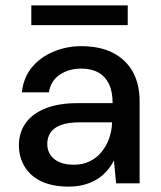

<svg xmlns="http://www.w3.org/2000/svg" viewBox="-20 -679 595 711"><path d="M235 12Q172 12 131 -8.5Q90 -29 70 -64Q50 -99 50 -140Q50 -189 75.5 -224Q101 -259 149.5 -278Q198 -297 266 -297H397Q397 -340 383.5 -368Q370 -396 344 -410.5Q318 -425 281 -425Q235 -425 201.5 -402.5Q168 -380 161 -337H61Q67 -392 98 -429.5Q129 -467 177.5 -487.5Q226 -508 281 -508Q351 -508 399 -483Q447 -458 472 -412.5Q497 -367 497 -305V0H410L402 -85Q392 -65 376.5 -47Q361 -29 340.5 -16Q320 -3 293.5 4.5Q267 12 235 12ZM254 -69Q287 -69 313 -82Q339 -95 357 -117.5Q375 -140 384.5 -167.5Q394 -195 395 -225V-226H276Q232 -226 205.5 -216Q179 -206 167 -188Q155 -170 155 -146Q155 -123 166.5 -105.5Q178 -88 200 -78.5Q222 -69 254 -69ZM96 -586V-659H453V-586Z"/></svg>

Font: DM Sans 24pt Medium
Style: Regular
Weight: 500
Designer: Colophon Foundry, Jonny Pinhorn
Foundry: Colophon Foundry
Version: Version 4.004;gftools[0.9.30]